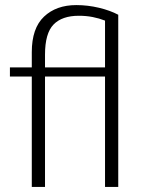

<svg xmlns="http://www.w3.org/2000/svg" viewBox="-20 -735 570 755"><path d="M393 0V-434H157V0H105V-434H19V-470H105V-530Q105 -624 153 -669.5Q201 -715 280 -715Q325 -715 369 -704.5Q413 -694 445 -677V0ZM157 -470H393V-654Q370 -663 344.5 -668Q319 -673 290 -673Q224 -673 190.5 -638.5Q157 -604 157 -520Z"/></svg>

Font: Mukta Mahee ExtraLight
Style: Regular
Weight: 275
Designer: Shuchita Grover, Noopur Datye, Girish Dalvi, Yashodeep Gholap
Foundry: Ek Type
Version: Version 2.538;PS 1.000;hotconv 16.6.51;makeotf.lib2.5.65220;